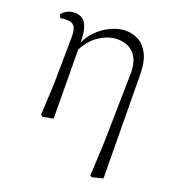

<svg xmlns="http://www.w3.org/2000/svg" viewBox="-132 -626 848 933"><g transform="rotate(20 292.0 -159.0)"><path d="M112 2 120 -161 123 -402Q123 -442 111.5 -457.5Q100 -473 72 -473Q64 -473 56 -472.5Q48 -472 39 -470L32 -488Q41 -500 57.5 -509.5Q74 -519 97 -519Q121 -519 138 -507.5Q155 -496 164 -466.5Q173 -437 173 -381V-377L176 0L121 10ZM438 198 446 30 453 -330Q454 -379 439.5 -409.5Q425 -440 398.5 -454.5Q372 -469 336 -469Q291 -469 243.5 -438Q196 -407 168 -345L158 -356H160Q175 -412 210 -449Q245 -486 286 -504Q327 -522 358 -522Q396 -522 427.5 -505Q459 -488 478.5 -448.5Q498 -409 498 -342L503 190L447 204Z"/></g></svg>

Font: Noto Serif HK ExtraLight
Style: Regular
Weight: 200
Designer: Ryoko NISHIZUKA 西塚涼子 (kana & ideographs); Frank Grießhammer (Latin, Greek & Cyrillic); Wenlong ZHANG 张文龙 (bopomofo); San
Foundry: Adobe
Version: Version 2.002-H1;hotconv 1.1.0;makeotfexe 2.6.0